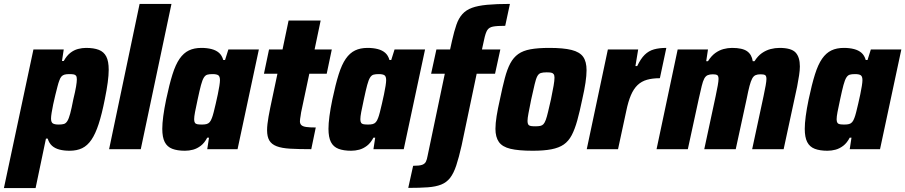

<svg xmlns="http://www.w3.org/2000/svg" viewBox="-67 -763 4630 982"><path d="M-47 199 104 -510H259L250 -451H259Q274 -478 292.5 -492.5Q311 -507 332 -512.5Q353 -518 373 -518Q413 -518 438.5 -508Q464 -498 476.5 -474Q489 -450 489 -406Q489 -379 484 -341.5Q479 -304 469 -255Q454 -179 437.5 -128.5Q421 -78 400.5 -48Q380 -18 353 -5Q326 8 289 8Q260 8 237 2Q214 -4 199 -17.5Q184 -31 177 -54H168L115 199ZM233 -126Q250 -126 260 -129Q270 -132 277.5 -144Q285 -156 292 -182Q299 -208 308 -255Q318 -296 322 -320Q326 -344 326 -357Q326 -370 322 -375.5Q318 -381 309.5 -382.5Q301 -384 287 -384Q273 -384 263.5 -381.5Q254 -379 247.5 -372Q241 -365 236 -350Q232 -340 227 -320.5Q222 -301 216 -277Q210 -253 205 -229Q200 -205 197 -186Q194 -167 194 -157Q194 -138 203 -132Q212 -126 233 -126Z M491 0 647 -743H810L653 0Z M879 8Q840 8 814 -2Q788 -12 775.5 -36.5Q763 -61 763 -104Q763 -131 768 -169Q773 -207 783 -255Q799 -331 815 -382Q831 -433 851.5 -462.5Q872 -492 899 -505Q926 -518 963 -518Q992 -518 1015 -512Q1038 -506 1053 -493Q1068 -480 1075 -456H1084L1101 -510H1257L1148 0H993L1002 -59H993Q979 -32 960 -17.5Q941 -3 920.5 2.5Q900 8 879 8ZM966 -126Q980 -126 989.5 -128.5Q999 -131 1005.5 -138.5Q1012 -146 1017 -160Q1021 -170 1026 -189.5Q1031 -209 1036.5 -233Q1042 -257 1047 -280.5Q1052 -304 1055 -323.5Q1058 -343 1058 -353Q1058 -372 1049.5 -378Q1041 -384 1020 -384Q1003 -384 993 -381Q983 -378 975.5 -366Q968 -354 961 -328Q954 -302 944 -255Q935 -214 930.5 -190Q926 -166 926 -153Q926 -141 930 -135Q934 -129 943 -127.5Q952 -126 966 -126Z M1525 0Q1461 0 1417.5 -2.5Q1374 -5 1348 -15Q1322 -25 1310.5 -44.5Q1299 -64 1299 -97Q1299 -112 1301 -129Q1303 -146 1306.5 -166.5Q1310 -187 1315 -211L1352 -386H1283L1309 -510H1378L1409 -658H1573L1542 -510H1630L1604 -386H1515L1473 -188Q1472 -179 1470.5 -170.5Q1469 -162 1468 -155Q1467 -148 1467 -143Q1467 -130 1474.5 -123Q1482 -116 1499.5 -113.5Q1517 -111 1548 -111Z M1729 8Q1690 8 1664 -2Q1638 -12 1625.5 -36.5Q1613 -61 1613 -104Q1613 -131 1618 -169Q1623 -207 1633 -255Q1649 -331 1665 -382Q1681 -433 1701.5 -462.5Q1722 -492 1749 -505Q1776 -518 1813 -518Q1842 -518 1865 -512Q1888 -506 1903 -493Q1918 -480 1925 -456H1934L1951 -510H2107L1998 0H1843L1852 -59H1843Q1829 -32 1810 -17.5Q1791 -3 1770.5 2.5Q1750 8 1729 8ZM1816 -126Q1830 -126 1839.5 -128.5Q1849 -131 1855.5 -138.5Q1862 -146 1867 -160Q1871 -170 1876 -189.5Q1881 -209 1886.5 -233Q1892 -257 1897 -280.5Q1902 -304 1905 -323.5Q1908 -343 1908 -353Q1908 -372 1899.5 -378Q1891 -384 1870 -384Q1853 -384 1843 -381Q1833 -378 1825.5 -366Q1818 -354 1811 -328Q1804 -302 1794 -255Q1785 -214 1780.5 -190Q1776 -166 1776 -153Q1776 -141 1780 -135Q1784 -129 1793 -127.5Q1802 -126 1816 -126Z M2021 198 2046 85Q2078 85 2092 80Q2106 75 2111.5 63.5Q2117 52 2120 34L2208 -386H2138L2165 -510H2235L2245 -555Q2256 -604 2267.5 -637Q2279 -670 2298 -691Q2317 -712 2347 -723Q2377 -734 2424.5 -738.5Q2472 -743 2541 -743L2517 -631Q2475 -631 2454.5 -627Q2434 -623 2425 -608.5Q2416 -594 2409 -560L2398 -510H2492L2465 -386H2371L2294 -19Q2280 43 2266.5 83.5Q2253 124 2235 147Q2217 170 2189.5 181Q2162 192 2121 195Q2080 198 2021 198Z M2658 8Q2585 8 2543.5 -2Q2502 -12 2484.5 -37Q2467 -62 2467 -104Q2467 -132 2473 -169.5Q2479 -207 2490 -255Q2503 -318 2515 -363.5Q2527 -409 2543 -439Q2559 -469 2583.5 -486.5Q2608 -504 2646.5 -511Q2685 -518 2742 -518Q2815 -518 2856.5 -507.5Q2898 -497 2915.5 -472.5Q2933 -448 2933 -404Q2933 -377 2927.5 -340Q2922 -303 2911 -255Q2898 -192 2885.5 -147Q2873 -102 2857 -71.5Q2841 -41 2816.5 -24Q2792 -7 2753.5 0.5Q2715 8 2658 8ZM2671 -117Q2686 -117 2696 -119Q2706 -121 2712.5 -128Q2719 -135 2724.5 -150Q2730 -165 2736 -190.5Q2742 -216 2751 -255Q2760 -299 2764.5 -325Q2769 -351 2769 -366Q2769 -378 2764.5 -384Q2760 -390 2751.5 -391.5Q2743 -393 2728 -393Q2710 -393 2699 -389.5Q2688 -386 2681 -373Q2674 -360 2667.5 -332Q2661 -304 2650 -255Q2641 -210 2636 -184Q2631 -158 2631 -144Q2631 -132 2635 -126Q2639 -120 2648 -118.5Q2657 -117 2671 -117Z M2934 0 3042 -510H3197L3183 -425H3192Q3210 -463 3230.5 -483Q3251 -503 3278 -510.5Q3305 -518 3341 -518L3308 -363Q3270 -363 3242 -355Q3214 -347 3194 -328Q3174 -309 3160 -276.5Q3146 -244 3136 -195L3094 0Z M3291 0 3399 -510H3554L3545 -450H3554Q3571 -477 3591 -491.5Q3611 -506 3633 -512Q3655 -518 3677 -518Q3730 -518 3754 -501Q3778 -484 3783 -450H3792Q3809 -477 3830 -491.5Q3851 -506 3874 -512Q3897 -518 3920 -518Q3980 -518 4002 -494.5Q4024 -471 4024 -423Q4024 -404 4020 -377.5Q4016 -351 4010 -320L3941 0H3780L3838 -270Q3845 -303 3849 -325.5Q3853 -348 3853 -359Q3853 -375 3846 -379Q3839 -383 3823 -383Q3807 -383 3797 -378.5Q3787 -374 3780 -361Q3773 -348 3766.5 -323.5Q3760 -299 3752 -258L3696 0H3535L3593 -270Q3600 -303 3604 -325.5Q3608 -348 3608 -359Q3608 -375 3601 -379Q3594 -383 3579 -383Q3563 -383 3552.5 -378.5Q3542 -374 3535 -361Q3528 -348 3522 -323Q3516 -298 3507 -258L3451 0Z M4165 8Q4126 8 4100 -2Q4074 -12 4061.5 -36.5Q4049 -61 4049 -104Q4049 -131 4054 -169Q4059 -207 4069 -255Q4085 -331 4101 -382Q4117 -433 4137.5 -462.5Q4158 -492 4185 -505Q4212 -518 4249 -518Q4278 -518 4301 -512Q4324 -506 4339 -493Q4354 -480 4361 -456H4370L4387 -510H4543L4434 0H4279L4288 -59H4279Q4265 -32 4246 -17.5Q4227 -3 4206.5 2.5Q4186 8 4165 8ZM4252 -126Q4266 -126 4275.5 -128.5Q4285 -131 4291.5 -138.5Q4298 -146 4303 -160Q4307 -170 4312 -189.5Q4317 -209 4322.5 -233Q4328 -257 4333 -280.5Q4338 -304 4341 -323.5Q4344 -343 4344 -353Q4344 -372 4335.5 -378Q4327 -384 4306 -384Q4289 -384 4279 -381Q4269 -378 4261.5 -366Q4254 -354 4247 -328Q4240 -302 4230 -255Q4221 -214 4216.5 -190Q4212 -166 4212 -153Q4212 -141 4216 -135Q4220 -129 4229 -127.5Q4238 -126 4252 -126Z"/></svg>

Font: Saira SemiCondensed ExtraBold
Style: Italic
Weight: 800
Width: 4
Italic angle: -12°
Designer: Hector Gatti with collaboration of the Omnibus-Type team
Foundry: Omnibus-Type
Version: Version 1.101